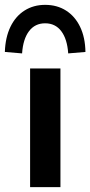

<svg xmlns="http://www.w3.org/2000/svg" viewBox="-59 -771 372 791"><path d="M65 0V-489H190V0ZM32 -551 -39 -557Q-37 -617 -16 -660.5Q5 -704 42 -727.5Q79 -751 127 -751Q176 -751 213 -727.5Q250 -704 271 -660.5Q292 -617 293 -557L222 -551Q218 -610 193.5 -642.5Q169 -675 127 -675Q85 -675 60.5 -642.5Q36 -610 32 -551Z"/></svg>

Font: Nunito Sans 12pt ExtraLight 12pt
Style: Bold
Weight: 700
Version: Version 3.101;gftools[0.9.27]